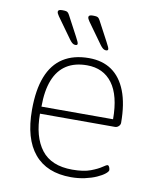

<svg xmlns="http://www.w3.org/2000/svg" viewBox="-82 -782 703 853"><g transform="rotate(10 269.5 -356.0)"><path d="M296 6Q187 6 130.5 -61.5Q74 -129 74 -259Q74 -349 97.5 -409Q121 -469 168 -499Q215 -529 284 -529Q345 -529 387 -500Q429 -471 451.5 -413.5Q474 -356 474 -270Q474 -265 471 -260Q468 -255 462.5 -251.5Q457 -248 451 -248H112Q112 -144 156.5 -86Q201 -28 296 -28Q347 -28 378.5 -40Q410 -52 426.5 -63.5Q443 -75 448 -75Q451 -75 453.5 -71.5Q456 -68 457.5 -63Q459 -58 459 -55Q459 -48 446 -37.5Q433 -27 410.5 -17Q388 -7 358.5 -0.5Q329 6 296 6ZM113 -280H436Q436 -387 395.5 -441.5Q355 -496 281 -496Q226 -496 188.5 -472Q151 -448 132 -400Q113 -352 113 -280ZM352 -576Q348 -576 344 -577.5Q340 -579 335.5 -583Q331 -587 325 -595L279 -659Q266 -677 257.5 -689Q249 -701 249 -708Q249 -713 253.5 -715.5Q258 -718 268 -718Q280 -718 286 -716.5Q292 -715 296 -709.5Q300 -704 306 -692L348 -613Q355 -600 358 -593Q361 -586 361 -583Q361 -579 358.5 -577.5Q356 -576 352 -576ZM214 -576Q210 -576 206 -577.5Q202 -579 197.5 -583Q193 -587 187 -595L141 -659Q128 -677 119.5 -689Q111 -701 111 -708Q111 -713 115.5 -715.5Q120 -718 130 -718Q142 -718 148 -716.5Q154 -715 158 -709.5Q162 -704 168 -692L210 -613Q217 -600 220 -593Q223 -586 223 -583Q223 -579 220.5 -577.5Q218 -576 214 -576Z"/></g></svg>

Font: Asap Thin
Style: Regular
Weight: 250
Designer: Pablo Cosgaya
Foundry: Omnibus-Type
Version: Version 3.001